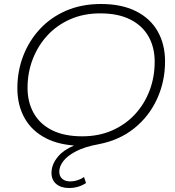

<svg xmlns="http://www.w3.org/2000/svg" viewBox="-20 -725 878 962"><path d="M325 217Q286 217 262 197Q238 177 238 141Q238 98 272 58Q298 27 351 4Q271 -2 213 -31Q141 -67 104 -132Q67 -197 67 -283Q67 -368 96 -444Q125 -520 179.5 -579Q234 -638 311.5 -671.5Q389 -705 486 -705Q589 -705 661 -669Q733 -633 770 -568Q807 -503 807 -417Q807 -317 767 -229.5Q727 -142 653 -82.5Q579 -23 477 -3Q405 10 361 33Q317 56 297 82.5Q277 109 277 135Q277 158 292 171Q307 184 332 184Q350 184 368.5 178Q387 172 401 162L411 192Q393 204 371.5 210.5Q350 217 325 217ZM392 -42Q475 -42 542 -71.5Q609 -101 656.5 -152.5Q704 -204 729.5 -271.5Q755 -339 755 -415Q755 -488 724 -542.5Q693 -597 632.5 -627.5Q572 -658 482 -658Q399 -658 332 -628.5Q265 -599 217.5 -547.5Q170 -496 144 -428.5Q118 -361 118 -285Q118 -213 149 -158Q180 -103 241 -72.5Q302 -42 392 -42Z"/></svg>

Font: Montserrat Thin Light
Style: Italic
Weight: 300
Italic angle: -11.3°
Version: Version 9.000